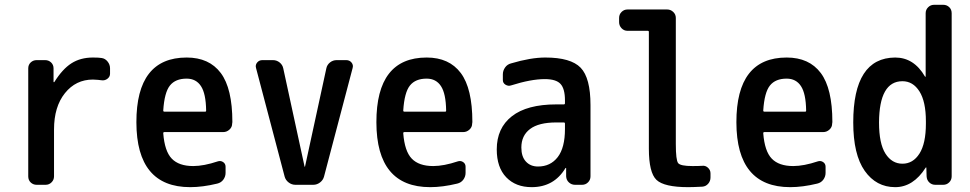

<svg xmlns="http://www.w3.org/2000/svg" viewBox="-20 -770 4040 800"><path d="M132.8 0Q118.2 0 107.9 -9.8Q97.7 -19.5 97.7 -35.2V-485.4Q97.7 -500 107.9 -509.8Q118.2 -519.5 132.8 -519.5H168Q182.6 -519.5 192.9 -509.8Q203.1 -500 203.1 -485.4V-428.7Q203.1 -427.7 204.1 -427.7H206.1Q240.2 -482.4 277.8 -506.3Q315.4 -530.3 367.2 -530.3Q392.6 -530.3 403.3 -528.3Q418 -526.4 428.2 -513.7Q438.5 -501 438.5 -485.4V-462.9Q438.5 -450.2 427.7 -441.9Q417 -433.6 403.3 -435.5Q391.6 -437.5 367.2 -438.5Q295.9 -438.5 250.5 -381.8Q205.1 -325.2 205.1 -230.5V-35.2Q205.1 -20.5 194.8 -10.3Q184.6 0 169.9 0Z M757.8 -442.4Q710.9 -442.4 688 -413.6Q665 -384.8 660.2 -309.6Q660.2 -304.7 665 -304.7H835Q838.9 -304.7 838.9 -309.6Q837.9 -379.9 817.4 -411.1Q796.9 -442.4 757.8 -442.4ZM772.5 9.8Q548.8 9.8 548.3 -260.3Q547.9 -530.3 757.8 -530.3Q851.6 -530.3 899.9 -465.8Q948.2 -401.4 948.2 -261.7Q948.2 -260.7 947.8 -258.3Q947.3 -255.9 947.3 -254.9Q947.3 -240.2 936 -230Q924.8 -219.7 910.2 -219.7H665Q660.2 -219.7 660.2 -214.8Q666 -139.6 695.8 -108.9Q725.6 -78.1 785.2 -78.1Q829.1 -78.1 887.7 -97.7Q899.4 -101.6 909.7 -94.7Q919.9 -87.9 919.9 -75.2V-49.8Q919.9 -34.2 910.6 -21.5Q901.4 -8.8 884.8 -4.9Q824.2 9.8 772.5 9.8Z M1166 -34.2 1046.9 -486.3Q1043 -499 1051.3 -509.3Q1059.6 -519.5 1073.2 -519.5H1117.2Q1132.8 -519.5 1145 -509.8Q1157.2 -500 1160.2 -485.4L1249 -76.2Q1249 -75.2 1250 -75.2Q1251 -75.2 1251 -76.2L1339.8 -485.4Q1342.8 -500 1355 -509.8Q1367.2 -519.5 1382.8 -519.5H1422.9Q1436.5 -519.5 1444.8 -509.3Q1453.1 -499 1449.2 -486.3L1330.1 -34.2Q1326.2 -19.5 1313.5 -9.8Q1300.8 0 1285.2 0H1210.9Q1195.3 0 1182.6 -9.8Q1169.9 -19.5 1166 -34.2Z M1757.8 -442.4Q1710.9 -442.4 1688 -413.6Q1665 -384.8 1660.2 -309.6Q1660.2 -304.7 1665 -304.7H1835Q1838.9 -304.7 1838.9 -309.6Q1837.9 -379.9 1817.4 -411.1Q1796.9 -442.4 1757.8 -442.4ZM1772.5 9.8Q1548.8 9.8 1548.3 -260.3Q1547.9 -530.3 1757.8 -530.3Q1851.6 -530.3 1899.9 -465.8Q1948.2 -401.4 1948.2 -261.7Q1948.2 -260.7 1947.8 -258.3Q1947.3 -255.9 1947.3 -254.9Q1947.3 -240.2 1936 -230Q1924.8 -219.7 1910.2 -219.7H1665Q1660.2 -219.7 1660.2 -214.8Q1666 -139.6 1695.8 -108.9Q1725.6 -78.1 1785.2 -78.1Q1829.1 -78.1 1887.7 -97.7Q1899.4 -101.6 1909.7 -94.7Q1919.9 -87.9 1919.9 -75.2V-49.8Q1919.9 -34.2 1910.6 -21.5Q1901.4 -8.8 1884.8 -4.9Q1824.2 9.8 1772.5 9.8Z M2297.9 -259.8Q2224.6 -259.8 2188.5 -232.4Q2152.3 -205.1 2152.3 -155.3Q2152.3 -117.2 2171.4 -96.7Q2190.4 -76.2 2221.7 -76.2Q2273.4 -76.2 2303.7 -115.2Q2334 -154.3 2334 -232.4V-254.9Q2334 -259.8 2329.1 -259.8ZM2195.3 9.8Q2128.9 9.8 2089.4 -31.2Q2049.8 -72.3 2049.8 -147.5Q2049.8 -236.3 2112.8 -285.6Q2175.8 -335 2297.9 -335H2329.1Q2334 -335 2334 -339.8V-351.6Q2334 -400.4 2315.4 -420.4Q2296.9 -440.4 2250 -440.4Q2192.4 -440.4 2109.4 -414.1Q2097.7 -410.2 2086.4 -417Q2075.2 -423.8 2075.2 -436.5V-460Q2075.2 -475.6 2084.5 -488.8Q2093.8 -502 2109.4 -505.9Q2191.4 -530.3 2252 -530.3Q2358.4 -530.3 2399.4 -487.8Q2440.4 -445.3 2440.4 -332V-35.2Q2440.4 -20.5 2430.2 -10.3Q2419.9 0 2405.3 0H2376Q2361.3 0 2350.6 -9.8Q2339.8 -19.5 2338.9 -35.2V-69.3Q2338.9 -70.3 2337.9 -70.3Q2335.9 -70.3 2335.9 -69.3Q2288.1 9.8 2195.3 9.8Z M2594.7 -641.6Q2580.1 -641.6 2569.8 -652.3Q2559.6 -663.1 2559.6 -677.7V-695.3Q2559.6 -710 2569.8 -720.2Q2580.1 -730.5 2594.7 -730.5H2759.8Q2774.4 -730.5 2785.2 -720.2Q2795.9 -710 2795.9 -695.3V-169.9Q2795.9 -102.5 2805.7 -90.3Q2815.4 -78.1 2865.2 -78.1Q2891.6 -78.1 2905.3 -79.1Q2918.9 -81.1 2929.7 -71.3Q2940.4 -61.5 2940.4 -47.9V-30.3Q2940.4 -15.6 2930.7 -4.4Q2920.9 6.8 2906.2 7.8Q2868.2 9.8 2847.7 9.8Q2747.1 9.8 2715.3 -20.5Q2683.6 -50.8 2683.6 -150.4V-637.7Q2683.6 -641.6 2679.7 -641.6Z M3257.8 -442.4Q3210.9 -442.4 3188 -413.6Q3165 -384.8 3160.2 -309.6Q3160.2 -304.7 3165 -304.7H3335Q3338.9 -304.7 3338.9 -309.6Q3337.9 -379.9 3317.4 -411.1Q3296.9 -442.4 3257.8 -442.4ZM3272.5 9.8Q3048.8 9.8 3048.3 -260.3Q3047.9 -530.3 3257.8 -530.3Q3351.6 -530.3 3399.9 -465.8Q3448.2 -401.4 3448.2 -261.7Q3448.2 -260.7 3447.8 -258.3Q3447.3 -255.9 3447.3 -254.9Q3447.3 -240.2 3436 -230Q3424.8 -219.7 3410.2 -219.7H3165Q3160.2 -219.7 3160.2 -214.8Q3166 -139.6 3195.8 -108.9Q3225.6 -78.1 3285.2 -78.1Q3329.1 -78.1 3387.7 -97.7Q3399.4 -101.6 3409.7 -94.7Q3419.9 -87.9 3419.9 -75.2V-49.8Q3419.9 -34.2 3410.6 -21.5Q3401.4 -8.8 3384.8 -4.9Q3324.2 9.8 3272.5 9.8Z M3740.2 -431.6Q3643.6 -431.6 3642.6 -259.8Q3642.6 -171.9 3669.4 -129.9Q3696.3 -87.9 3740.2 -87.9Q3784.2 -87.9 3811 -129.9Q3837.9 -171.9 3837.9 -254.9V-264.6Q3837.9 -346.7 3811 -389.2Q3784.2 -431.6 3740.2 -431.6ZM3710 9.8Q3630.9 9.8 3583 -58.1Q3535.2 -126 3535.2 -259.8Q3535.2 -529.3 3710 -530.3Q3788.1 -530.3 3834 -451.2Q3834 -450.2 3835.9 -450.2Q3836.9 -450.2 3836.9 -451.2V-714.8Q3836.9 -729.5 3847.2 -739.7Q3857.4 -750 3872.1 -750H3910.2Q3924.8 -750 3935.1 -740.2Q3945.3 -730.5 3945.3 -714.8V-35.2Q3945.3 -20.5 3935.1 -10.3Q3924.8 0 3910.2 0H3877Q3862.3 0 3852.1 -9.8Q3841.8 -19.5 3840.8 -35.2L3839.8 -71.3Q3839.8 -72.3 3838.9 -72.3Q3836.9 -72.3 3836.9 -71.3Q3785.2 9.8 3710 9.8Z"/></svg>

Font: Rounded-L Mgen+ 1m medium
Style: Regular
Weight: 500
Designer: [Source Han Sans]
Ryoko NISHIZUKA  (kana & ideographs); Paul D. Hunt (Latin, Greek & Cyrillic); Wenlong ZHANG  (bopomofo
Version: Version 1.059.20150602